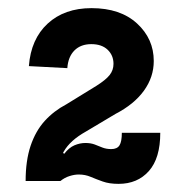

<svg xmlns="http://www.w3.org/2000/svg" viewBox="-20 -955 448 472"><path d="M217 -744Q240 -758.5 249.5 -770.5Q259 -782.5 259 -798Q259 -819 244.5 -832.8Q230 -846.5 204.5 -846.5Q178.5 -846.5 163 -831Q147.5 -815.5 145.5 -787.5L51 -792.5Q56 -859 97.2 -897Q138.5 -935 205 -935Q276 -935 317 -897.2Q358 -859.5 358 -805Q358 -765.5 333.8 -732Q309.5 -698.5 264 -675L191 -631.5Q152.5 -610 136.8 -582.5Q121 -555 121 -510H43Q43 -560 55.2 -596.5Q67.5 -633 90 -657.8Q112.5 -682.5 143 -698.5ZM374 -628.5Q374 -566 346 -534.5Q318 -503 271.5 -503Q248.5 -503 232.5 -508.8Q216.5 -514.5 203 -520.2Q189.5 -526 173.5 -526Q163 -526 151 -522.2Q139 -518.5 128.5 -510H96.5L118 -589.5L138 -577Q149.5 -592 163 -597.8Q176.5 -603.5 190 -603.5Q203 -603.5 212.8 -599.8Q222.5 -596 232 -592.2Q241.5 -588.5 253.5 -588.5Q268 -588.5 273.8 -597.8Q279.5 -607 279.5 -628.5Z"/></svg>

Font: Hepta Slab ExtraLight SemiBold
Style: Regular
Weight: 600
Version: Version 1.102